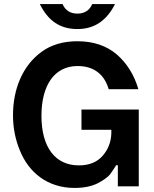

<svg xmlns="http://www.w3.org/2000/svg" viewBox="-20 -917 756 945"><path d="M361 -774C446 -774 506 -817 546 -897H434C421 -866 396 -850 361 -850C326 -850 301 -866 288 -897H176C216 -816 274 -774 361 -774ZM347 8C393 8 431 0 461 -15C490 -30 510 -45 521 -58C531 -71 541 -87 552 -104H560V0H663V-378H381V-278H528V-262C527 -218 512 -181 485 -150C458 -119 419 -103 368 -103C252 -103 184 -192 184 -347C184 -496 247 -592 362 -592C443 -592 494 -550 515 -478H661C641 -547 606 -604 556 -648C505 -692 440 -714 361 -714C292 -714 233 -697 186 -663C90 -594 44 -477 44 -350C44 -289 55 -231 78 -176C122 -67 215 8 347 8Z"/></svg>

Font: Be Vietnam
Style: Bold
Weight: 700
Designer: Gabriel Lam
Foundry: TypeRant
Version: Version 4.000